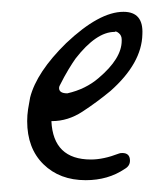

<svg xmlns="http://www.w3.org/2000/svg" viewBox="-20 -284 275 325"><path d="M125 21Q81 21 53.5 -6Q26 -33 26 -79Q26 -89 27.5 -99Q29 -109 31 -119Q42 -162 92 -211Q148 -264 189 -264Q223 -264 221 -226Q220 -177 167 -130Q144 -111 119.5 -95Q95 -79 68 -79H67Q70 -14 134 -14Q155 -14 181 -24Q183 -25 187 -25Q200 -25 200 -12Q200 -3 191 2Q163 21 125 21ZM94 -126Q125 -133 147 -152Q186 -185 186 -215V-217Q186 -224 181 -228Q176 -232 174 -230Q143 -230 108 -185Q103 -178 96 -166.5Q89 -155 81 -139Q80 -137 80 -135Q80 -126 94 -126Z"/></svg>

Font: Square Peg
Style: Regular
Weight: 400
Designer: Robert E. Leuschke
Foundry: Robert E. Leuschke
Version: Version 1.010; ttfautohint (v1.8.4.7-5d5b)